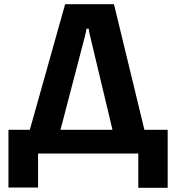

<svg xmlns="http://www.w3.org/2000/svg" viewBox="-20 -718 833 908"><path d="M634 8H160V169H20V-104H121L288 -698H519L663 -104H773V170H634ZM381 -544 266 -104H512L407 -544Q400 -569 400 -582H389Q387 -568 381 -544Z"/></svg>

Font: Repo
Style: Bold
Weight: 700
Designer: Stefan Peev
Foundry: Context Ltd
Version: Version 001.000